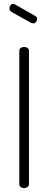

<svg xmlns="http://www.w3.org/2000/svg" viewBox="-20 -974 249 994"><path d="M105 0Q95 0 87.5 -5.5Q80 -11 80 -21V-711Q80 -721 87.5 -726Q95 -731 105 -731Q114 -731 122 -726Q130 -721 130 -711V-21Q130 -11 122 -5.5Q114 0 105 0ZM150 -853Q148 -853 145.5 -854Q143 -855 140 -856L40 -912Q29 -918 29 -931Q29 -940 34.5 -947Q40 -954 49 -954Q52 -954 56 -952L163 -891Q172 -887 172 -876Q172 -867 166 -860Q160 -853 150 -853Z"/></svg>

Font: Dosis Light
Style: Regular
Weight: 300
Designer: EdgarTolentino, PabloImpallari, IginoMarini
Foundry: EdgarTolentino, PabloImpallari, IginoMarini
Version: Version 3.001; ttfautohint (v1.8.2)